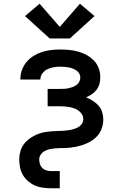

<svg xmlns="http://www.w3.org/2000/svg" viewBox="-20 -793 640 1028"><path d="M354 -587H246L114 -707L192 -773L300 -649L408 -773L486 -707ZM252 215Q231 215 209 212Q187 209 167.5 200.5Q148 192 131 177.5Q114 163 103 144.5Q92 126 87.5 104.5Q83 83 83 61Q83 47 85.5 33Q88 19 93 5.5Q98 -8 106.5 -19.5Q115 -31 125.5 -40.5Q136 -50 148 -57.5Q160 -65 173 -71Q186 -77 200 -81Q214 -85 228 -87Q242 -89 256 -90Q270 -91 284.5 -91.5Q299 -92 313 -92.5Q327 -93 341.5 -95Q356 -97 369.5 -100.5Q383 -104 396 -110.5Q409 -117 417.5 -129Q426 -141 426 -155Q426 -169 419 -180.5Q412 -192 401.5 -200Q391 -208 378.5 -212.5Q366 -217 353 -219.5Q340 -222 326.5 -223Q313 -224 300 -224H235V-317H300Q312 -317 323.5 -317.5Q335 -318 346.5 -320.5Q358 -323 369 -327Q380 -331 389.5 -338Q399 -345 404.5 -355.5Q410 -366 410 -378Q410 -389 404.5 -399Q399 -409 389.5 -415.5Q380 -422 369.5 -426Q359 -430 348 -432Q337 -434 325.5 -435Q314 -436 303 -436Q285 -436 267.5 -433Q250 -430 234 -422.5Q218 -415 207 -400Q196 -385 196 -367Q196 -367 196 -367Q196 -367 196 -367H89Q89 -367 89 -368Q89 -369 89 -369Q89 -394 97.5 -418Q106 -442 122 -461Q138 -480 159.5 -493.5Q181 -507 204.5 -514.5Q228 -522 253 -525Q278 -528 303 -528Q327 -528 351.5 -525.5Q376 -523 399.5 -516.5Q423 -510 444.5 -498Q466 -486 483 -468.5Q500 -451 508.5 -427.5Q517 -404 517 -380Q517 -362 512.5 -344.5Q508 -327 497.5 -313Q487 -299 472.5 -289Q458 -279 441 -272Q460 -264 477.5 -253Q495 -242 508 -227Q521 -212 527 -192.5Q533 -173 533 -152Q533 -138 530 -124Q527 -110 521.5 -97Q516 -84 507.5 -73Q499 -62 488 -52.5Q477 -43 465 -36Q453 -29 440 -23.5Q427 -18 413.5 -14Q400 -10 386 -7Q372 -4 358 -2.5Q344 -1 329.5 -0.5Q315 0 301 0Q287 0 273 1.5Q259 3 245 6Q231 9 218.5 16Q206 23 198 35Q190 47 190 61Q190 74 194 86Q198 98 206.5 106.5Q215 115 227.5 119Q240 123 252 123H300V215Z"/></svg>

Font: Iosevka Custom SmBdEx
Style: Regular
Weight: 600
Width: 7
Monospace: yes
Designer: Belleve Invis
Foundry: Belleve Invis
Version: Version 11.2.4; ttfautohint (v1.8.4)